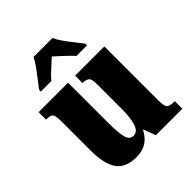

<svg xmlns="http://www.w3.org/2000/svg" viewBox="-213 -897 1037 1037"><g transform="rotate(-45 305.5 -378.0)"><path d="M227 10Q146 10 111.5 -39Q77 -88 77 -188V-407Q77 -450 70 -464.5Q63 -479 29 -479H25V-536H250V-226Q250 -155 259 -119Q268 -83 298 -83Q329 -83 342 -123Q355 -163 355 -232V-418Q355 -460 342.5 -469.5Q330 -479 307 -479H304V-536H527V-119Q527 -76 540 -67Q553 -58 576 -58H587V0H385L359 -68H355Q336 -30 305 -10Q274 10 227 10ZM112 -619Q126 -638 146.5 -664Q167 -690 186.5 -717Q206 -744 216 -766H361Q371 -744 390 -717Q409 -690 430 -664Q451 -638 465 -619V-606H384Q377 -615 359 -632.5Q341 -650 321 -668Q301 -686 288 -698Q274 -685 255 -668Q236 -651 219 -634.5Q202 -618 193 -606H112Z"/></g></svg>

Font: Noto Serif Hebrew Condensed Black
Style: Regular
Weight: 900
Width: 3
Designer: Monotype Design Team
Foundry: Monotype Imaging Inc.
Version: Version 2.004; ttfautohint (v1.8.4.7-5d5b)